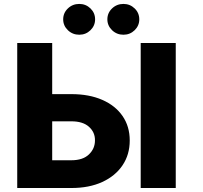

<svg xmlns="http://www.w3.org/2000/svg" viewBox="-20 -943 1020 963"><path d="M241.8 -470.9H338.1Q427.2 -470.9 492.9 -442.1Q558.6 -413.4 594.6 -361.2Q630.7 -308.9 630.7 -238.3Q630.7 -167.6 594.6 -114Q558.6 -60.4 492.9 -30.2Q427.2 0 338.1 0H66.4V-727.3H241.8ZM241.8 -334.5V-139.2H338.1Q395.6 -139.2 426.1 -168.5Q456.7 -197.8 456.3 -239.7Q456.7 -279.8 426.1 -307.2Q395.6 -334.5 338.1 -334.5ZM861.5 -727.3V0H685.7V-727.3ZM377.5 -768.8Q344.1 -768.8 320.5 -791.5Q296.9 -814.3 296.9 -845.9Q296.9 -878.2 320.5 -900.7Q344.1 -923.3 377.5 -923.3Q410.5 -923.3 433.8 -900.7Q457 -878.2 457 -845.9Q457 -814.3 433.8 -791.5Q410.5 -768.8 377.5 -768.8ZM599.1 -768.8Q565.7 -768.8 542.1 -791.5Q518.5 -814.3 518.5 -845.9Q518.5 -878.2 542.1 -900.7Q565.7 -923.3 599.1 -923.3Q632.1 -923.3 655.4 -900.7Q678.6 -878.2 678.6 -845.9Q678.6 -814.3 655.4 -791.5Q632.1 -768.8 599.1 -768.8Z"/></svg>

Font: Inter UI Extra Bold
Style: Regular
Weight: 800
Designer: Rasmus Andersson
Foundry: rsms
Version: 3.2;8d6f07862